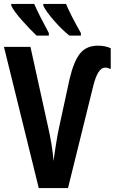

<svg xmlns="http://www.w3.org/2000/svg" viewBox="-20 -951 580 971"><path d="M199 -931V-922Q213 -893 253 -847Q293 -801 331 -771H389V-784Q365 -826 344 -867Q323 -908 314 -931ZM37 -931V-922Q51 -893 93 -846Q135 -799 165 -771H227V-784Q178 -874 153 -931ZM540 -602V-707Q513 -720 475 -720Q418 -720 386 -682Q354 -644 332 -552L277 -298Q272 -276 263.5 -223.5Q255 -171 251 -137Q248 -175 240 -223.5Q232 -272 223 -310L134 -714H0L176 0H324L452 -518Q475 -609 511 -609Q523 -609 540 -602Z"/></svg>

Font: Noto Sans UI Condensed
Style: Bold
Weight: 700
Width: 3
Designer: Monotype Design Team
Foundry: Monotype Imaging Inc.
Version: 1.001